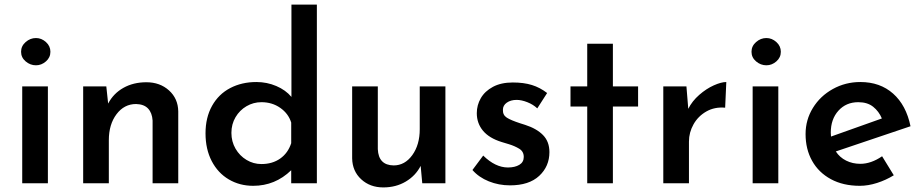

<svg xmlns="http://www.w3.org/2000/svg" viewBox="-20 -800 4027 838"><path d="M189 -423V0H77V-423ZM137 -634Q161 -634 180.5 -616.5Q200 -599 200 -574Q200 -549 180.5 -532Q161 -515 137 -515Q112 -515 92 -532Q72 -549 72 -574Q72 -599 92 -616.5Q112 -634 137 -634Z M758 -314V0H646V-274Q644 -307 626.5 -326Q609 -345 574 -346Q522 -346 488.5 -301.5Q455 -257 455 -188V0H343V-423H444L452 -348Q475 -392 518.5 -416.5Q562 -441 619 -441Q678 -441 717.5 -405.5Q757 -370 758 -314Z M1363 -780V0H1251V-57Q1181 11 1085 11Q1026 11 978.5 -17Q931 -45 904 -97Q877 -149 877 -218Q877 -287 905.5 -338Q934 -389 984.5 -415.5Q1035 -442 1099 -442Q1145 -442 1186 -424.5Q1227 -407 1252 -377V-780ZM1251 -175V-265Q1239 -304 1203.5 -329Q1168 -354 1121 -354Q1086 -354 1056 -336.5Q1026 -319 1008 -288.5Q990 -258 990 -220Q990 -182 1008 -151Q1026 -120 1056 -102Q1086 -84 1121 -84Q1169 -84 1203 -108Q1237 -132 1251 -175Z M1924 -423V0H1823L1816 -76Q1794 -33 1751 -7.5Q1708 18 1653 18Q1595 18 1556.5 -17.5Q1518 -53 1517 -109V-423H1629V-149Q1632 -79 1698 -78Q1747 -78 1779.5 -123Q1812 -168 1812 -236V-423Z M2042 -58 2089 -121Q2142 -69 2197 -69Q2227 -69 2246.5 -80.5Q2266 -92 2266 -115Q2266 -139 2246 -151Q2226 -163 2201.5 -170.5Q2177 -178 2170 -180Q2115 -197 2088 -229.5Q2061 -262 2061 -306Q2061 -341 2078.5 -371.5Q2096 -402 2131.5 -421Q2167 -440 2218 -440Q2266 -440 2301.5 -429Q2337 -418 2368 -394L2325 -327Q2307 -344 2281.5 -354Q2256 -364 2235 -364Q2209 -364 2192 -352Q2175 -340 2175 -321Q2174 -298 2192 -286.5Q2210 -275 2250 -262Q2267 -257 2272 -255Q2322 -239 2350 -210.5Q2378 -182 2378 -136Q2378 -74 2333.5 -32.5Q2289 9 2206 9Q2157 9 2113.5 -8.5Q2070 -26 2042 -58Z M2655 -609V-423H2765V-335H2655V0H2543V-335H2470V-423H2543V-609Z M3150 -442 3145 -330Q3099 -334 3063 -313.5Q3027 -293 3007 -257.5Q2987 -222 2987 -182V0H2875V-423H2976L2984 -325Q3001 -359 3032 -386Q3063 -413 3095.5 -427.5Q3128 -442 3150 -442Z M3377 -423V0H3265V-423ZM3325 -634Q3349 -634 3368.5 -616.5Q3388 -599 3388 -574Q3388 -549 3368.5 -532Q3349 -515 3325 -515Q3300 -515 3280 -532Q3260 -549 3260 -574Q3260 -599 3280 -616.5Q3300 -634 3325 -634Z M3830 -118 3881 -35Q3847 -14 3808 -1.5Q3769 11 3733 11Q3660 11 3606.5 -18Q3553 -47 3524.5 -98Q3496 -149 3496 -215Q3496 -277 3528 -329Q3560 -381 3615 -411.5Q3670 -442 3735 -442Q3821 -442 3878 -391.5Q3935 -341 3954 -249L3628 -139Q3645 -113 3673 -99Q3701 -85 3735 -85Q3782 -85 3830 -118ZM3606 -221Q3606 -210 3607 -204L3829 -283Q3816 -314 3791 -334Q3766 -354 3726 -354Q3673 -354 3639.5 -317Q3606 -280 3606 -221Z"/></svg>

Font: Josefin Sans SemiBold
Style: Regular
Weight: 600
Designer: Santiago Orozco
Foundry: Typemade
Version: Version 2.000